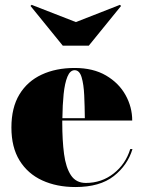

<svg xmlns="http://www.w3.org/2000/svg" viewBox="-20 -744 580 774"><path d="M286 -655 463.5 -724.5 468 -720 338 -560H233L103 -720L107.5 -724.5ZM514 -143Q494.5 -78 438.5 -34Q382.5 10 284 10Q208.5 10 150.2 -16.8Q92 -43.5 59 -96.8Q26 -150 26 -230Q26 -310 58.2 -363.2Q90.5 -416.5 148 -443.2Q205.5 -470 281 -470Q355.5 -470 407.2 -439.8Q459 -409.5 486 -361Q513 -312.5 513 -258H231Q231 -254 231 -250Q231 -178 238.2 -123.2Q245.5 -68.5 266 -37.5Q286.5 -6.5 326 -6.5Q389.5 -6.5 438 -44.5Q486.5 -82.5 505 -143ZM281 -461Q262.5 -461 251.8 -434.8Q241 -408.5 236.5 -364.5Q232 -320.5 231.5 -267.5H322Q321.5 -315.5 319.5 -359.8Q317.5 -404 309 -432.5Q300.5 -461 281 -461Z"/></svg>

Font: Bodoni* 24pt Fatface
Style: Regular
Weight: 900
Version: Version 2.3